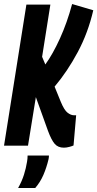

<svg xmlns="http://www.w3.org/2000/svg" viewBox="-36 -723 483 953"><path d="M-16 0 95 -700H214L173 -441L189 -403Q226 -454 261.5 -532Q297 -610 322 -703L427 -672Q401 -560 350 -464.5Q299 -369 235 -293L266 -217Q283 -176 299.5 -163.5Q316 -151 330 -151Q333 -151 336 -151Q339 -151 342 -151L329 -1Q323 2 308.5 6Q294 10 281 10Q252 10 235.5 -9Q219 -28 202 -74L142 -241L103 0ZM101 49H207Q207 56 205 67Q195 109 179.5 145Q164 181 139 210H54Q73 176 83 144Q93 112 98 81Q101 65 101 49Z"/></svg>

Font: Georama ExtraCondensed
Style: Bold Italic
Weight: 700
Width: 2
Italic angle: -9°
Designer: Jean-Baptiste Levee
Foundry: Production Type
Version: Version 1.000